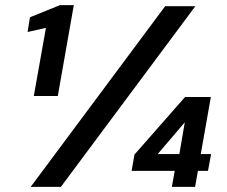

<svg xmlns="http://www.w3.org/2000/svg" viewBox="-20 -724 880 744"><path d="M111 -352 158 -616 87 -600 96 -657 212 -704H266L204 -352ZM99 0 620 -700H737L216 0ZM646 0 657 -62H490L501 -125L697 -348H797L758 -127H798L786 -62H747L736 0ZM591 -127H675L696 -250Z"/></svg>

Font: DM Sans 18pt SemiBold
Style: Italic
Weight: 600
Italic angle: -10°
Designer: Colophon Foundry, Jonny Pinhorn
Foundry: Colophon Foundry
Version: Version 4.004;gftools[0.9.30]